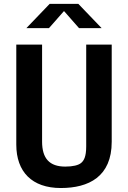

<svg xmlns="http://www.w3.org/2000/svg" viewBox="-20 -960 660 990"><path d="M293.5 9.5C437.5 9.5 556 -49 556 -229V-730H424.5V-205.5C424.5 -150.5 412 -131.5 398.5 -120C384.5 -108 356 -101 316.5 -101C235.5 -101 197 -142.5 197 -230V-730H64V-214.5C64 -74 145 9.5 293.5 9.5ZM116 -815H232.5L310 -903L387.5 -815H504L384 -940H236Z"/></svg>

Font: Monaspace Argon SemiBold
Style: Regular
Weight: 600
Designer: Riley Cran & the Lettermatic Team
Foundry: Lettermatic
Version: Version 1.000 (Monaspace Argon)